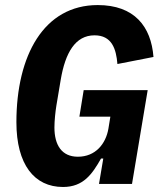

<svg xmlns="http://www.w3.org/2000/svg" viewBox="-20 -730 640 762"><path d="M372.9 0H503.9L566.1 -372.2H312.1L295.1 -267H418L410.2 -219.1C399.9 -159.1 359 -108 289.1 -108C225.1 -108 196 -154.1 196 -224.1C196 -251.1 199.9 -286.9 203.8 -311.1L220.9 -413C239 -521 279.1 -589.8 355.1 -589.8C424 -589.8 441.1 -535.9 446 -475.9L589.1 -503.9C579.9 -625 513.1 -709.9 367.9 -709.9C154.1 -709.9 45.1 -509.9 45.1 -245C45.1 -77.1 116.1 12.1 230.1 12.1C311.1 12.1 345.9 -39.1 381 -100.9H389.9Z"/></svg>

Font: Margiela Mono Italic Bold It
Style: Regular
Weight: 700
Designer: Mike Abbink, Paul van der Laan, Pieter van Rosmalen
Foundry: Bold Monday
Version: Version 2.003 2021